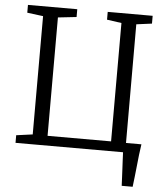

<svg xmlns="http://www.w3.org/2000/svg" viewBox="-60 -797 894 1030"><g transform="rotate(5 386.5 -281.5)"><path d="M634 180Q633 157.5 632 134.8Q631 112 629.8 89.5Q628.5 67 627.5 44.5Q626.5 22 625.5 0H46.5V-41L134.5 -53V-690L48.5 -701V-743H314V-701L214.5 -690V-52.5H556.5V-690L478 -701V-743H720V-701L636.5 -690L637 -51H720Q715.5 -22.5 712.2 6.5Q709 35.5 706 64.5Q703 93.5 699.8 122.2Q696.5 151 693 180Z"/></g></svg>

Font: Merriweather 24pt Light
Style: Regular
Weight: 300
Designer: Eben Sorkin
Foundry: Eben Sorkin
Version: Version 2.100